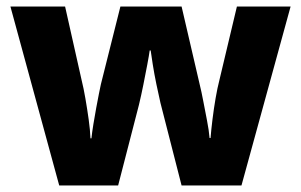

<svg xmlns="http://www.w3.org/2000/svg" viewBox="-20 -570 925 590"><path d="M473 -254Q467 -280 460.5 -311.5Q454 -343 449.5 -371.5Q445 -400 443 -415H440Q438 -400 432.5 -371Q427 -342 420.5 -309.5Q414 -277 407 -248L343 0H162L12 -550H180L231 -323Q237 -299 242.5 -267Q248 -235 252.5 -203Q257 -171 258 -145H261Q263 -164 267 -188.5Q271 -213 275.5 -237.5Q280 -262 284 -282Q288 -302 290 -311L350 -550H538L594 -309Q599 -289 604.5 -260Q610 -231 616 -200.5Q622 -170 624 -146H627Q629 -171 633 -203.5Q637 -236 642.5 -268Q648 -300 654 -323L708 -550H873L722 0H538Z"/></svg>

Font: Noto Sans Syriac Eastern ExtraBold
Style: Regular
Weight: 800
Designer: Patrick Giasson and the Monotype Design Team
Foundry: Monotype Imaging Inc.
Version: Version 3.001